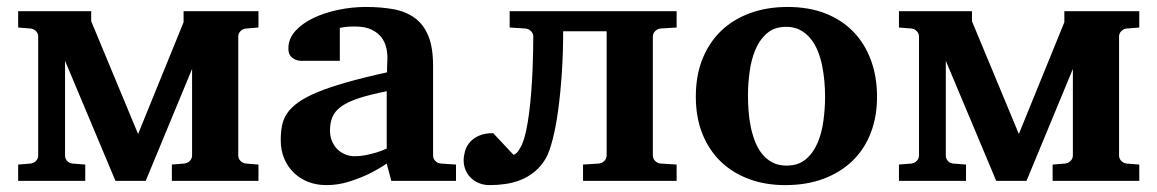

<svg xmlns="http://www.w3.org/2000/svg" viewBox="-20 -520 3327 552"><path d="M474.1 0V-46.9L509.8 -49.8Q519 -50.8 525.6 -57.4Q532.2 -64 532.2 -73.2V-321.8L398.9 0H312L167 -345.2V-73.2Q167 -64 172.9 -57.4Q178.7 -50.8 188 -49.8L225.1 -46.9V0H32.2V-46.9L67.9 -49.8Q77.1 -50.8 83.5 -57.4Q89.8 -64 89.8 -73.2V-415Q89.8 -423.8 83.5 -430.4Q77.1 -437 67.9 -438L32.2 -440.9V-487.8H242.2V-459L377 -134.8L507.8 -456.1V-487.8H723.1V-440.9L687 -438Q677.7 -437 671.4 -430.4Q665 -423.8 665 -415V-73.2Q665 -64 671.4 -57.4Q677.7 -50.8 687 -49.8L723.1 -46.9V0Z M1105 0 1091.8 -49.8Q1065.9 -32.2 1037.6 -18.6Q1012.7 -6.8 981.9 2.7Q951.2 12.2 918 12.2Q890.6 12.2 866.9 3.2Q843.3 -5.9 825.4 -22.7Q807.6 -39.6 797.4 -63.5Q787.1 -87.4 787.1 -117.2Q787.1 -139.6 790.8 -158.7Q794.4 -177.7 805.4 -194.1Q816.4 -210.4 836.9 -225.3Q857.4 -240.2 891.4 -254.4Q925.3 -268.6 974.6 -282.7Q1023.9 -296.9 1092.8 -312V-324.2Q1092.8 -331.5 1093.3 -337.4Q1093.3 -344.2 1093.8 -351.1Q1094.2 -365.2 1090.8 -381.6Q1087.4 -397.9 1077.1 -411.9Q1066.9 -425.8 1048.3 -434.8Q1029.8 -443.8 1000 -443.8Q989.7 -443.8 981.7 -443.4Q973.6 -442.9 968.3 -441.9Q961.9 -440.9 957 -439.9V-345.2H854Q841.3 -344.2 831.5 -347.7Q823.2 -350.6 816.2 -357.9Q809.1 -365.2 809.1 -380.9Q809.1 -408.7 828.9 -430.7Q848.6 -452.6 880.6 -468Q912.6 -483.4 952.4 -491.7Q992.2 -500 1031.7 -500Q1074.7 -500 1110.4 -493.7Q1146 -487.3 1171.6 -469Q1197.3 -450.7 1211.2 -417.5Q1225.1 -384.3 1225.1 -330.1V-73.2Q1225.1 -64 1231.4 -57.4Q1237.8 -50.8 1247.1 -49.8L1291 -46.9V0ZM1091.8 -257.8Q1043.5 -248 1012 -237.8Q980.5 -227.5 961.9 -214.4Q943.4 -201.2 936 -184.3Q928.7 -167.5 928.7 -145Q928.7 -129.4 933.8 -116Q939 -102.5 948.5 -92.5Q958 -82.5 971.2 -76.7Q984.4 -70.8 1000 -70.8Q1016.1 -70.8 1032.5 -74.2Q1048.8 -77.6 1062 -81.5Q1077.6 -86.4 1091.8 -92.8Z M1656.2 0V-46.9L1702.1 -49.8Q1710.9 -50.8 1717.5 -57.4Q1724.1 -64 1724.1 -73.2V-430.2H1599.1Q1599.1 -367.7 1595.2 -309.6Q1591.3 -251.5 1584.7 -203.1Q1578.1 -154.8 1568.8 -118.9Q1559.6 -83 1549.3 -64.9Q1535.2 -41 1516.4 -25.9Q1497.6 -10.7 1476.3 -2.4Q1455.1 5.9 1432.6 9Q1410.2 12.2 1388.2 12.2Q1371.1 12.2 1357.4 6.6Q1343.8 1 1333.7 -8.8Q1323.7 -18.6 1318.4 -31.5Q1313 -44.4 1313 -59.1Q1313 -70.8 1316.7 -84.5Q1320.3 -98.1 1329.8 -109.9Q1339.4 -121.6 1356 -129.4Q1372.6 -137.2 1397.9 -137.2L1456.1 -75.2Q1459.5 -75.2 1463.1 -78.4Q1466.8 -81.5 1470 -85.9Q1473.1 -90.3 1475.8 -95Q1478.5 -99.6 1480 -103Q1486.8 -118.2 1492.2 -142.3Q1497.6 -166.5 1501.2 -195.3Q1504.9 -224.1 1507.3 -255.6Q1509.8 -287.1 1511 -316.9Q1512.2 -346.7 1512.7 -372.3Q1513.2 -397.9 1513.2 -415Q1513.2 -423.8 1506.6 -430.4Q1500 -437 1491.2 -438L1445.3 -440.9V-487.8H1925.3V-440.9L1878.9 -438Q1870.1 -437 1863.5 -430.4Q1856.9 -423.8 1856.9 -415V-73.2Q1856.9 -64 1863.5 -57.4Q1870.1 -50.8 1878.9 -49.8L1925.3 -46.9V0Z M2352.1 -242.2Q2352.1 -263.2 2350.1 -286.4Q2348.1 -309.6 2343.5 -332Q2338.9 -354.5 2330.6 -374.5Q2322.3 -394.5 2309.8 -409.7Q2297.4 -424.8 2280.3 -433.8Q2263.2 -442.9 2240.2 -442.9Q2206.5 -442.9 2185.1 -424.3Q2163.6 -405.8 2151.6 -376.7Q2139.6 -347.7 2135 -313Q2130.4 -278.3 2130.4 -246.1Q2130.4 -224.6 2132.1 -201.2Q2133.8 -177.7 2138.4 -155.3Q2143.1 -132.8 2150.9 -112.8Q2158.7 -92.8 2171.1 -77.4Q2183.6 -62 2200.7 -53Q2217.8 -43.9 2241.2 -43.9Q2275.4 -43.9 2296.9 -62.3Q2318.4 -80.6 2330.6 -109.4Q2342.8 -138.2 2347.4 -173.3Q2352.1 -208.5 2352.1 -242.2ZM2501.5 -241.2Q2501.5 -185.1 2483.6 -138.4Q2465.8 -91.8 2431.6 -58.3Q2397.5 -24.9 2348.4 -6.3Q2299.3 12.2 2237.3 12.2Q2180.2 12.2 2133.1 -5.4Q2085.9 -22.9 2052 -55.7Q2018.1 -88.4 1999.3 -135.5Q1980.5 -182.6 1980.5 -242.2Q1980.5 -303.7 2000 -351.6Q2019.5 -399.4 2054.4 -432.4Q2089.4 -465.3 2137.7 -482.7Q2186 -500 2244.1 -500Q2306.2 -500 2354 -481Q2401.9 -461.9 2434.6 -427.5Q2467.3 -393.1 2484.4 -345.7Q2501.5 -298.3 2501.5 -241.2Z M3006.3 0V-46.9L3042 -49.8Q3051.3 -50.8 3057.9 -57.4Q3064.5 -64 3064.5 -73.2V-321.8L2931.2 0H2844.2L2699.2 -345.2V-73.2Q2699.2 -64 2705.1 -57.4Q2710.9 -50.8 2720.2 -49.8L2757.3 -46.9V0H2564.5V-46.9L2600.1 -49.8Q2609.4 -50.8 2615.7 -57.4Q2622.1 -64 2622.1 -73.2V-415Q2622.1 -423.8 2615.7 -430.4Q2609.4 -437 2600.1 -438L2564.5 -440.9V-487.8H2774.4V-459L2909.2 -134.8L3040 -456.1V-487.8H3255.4V-440.9L3219.2 -438Q3210 -437 3203.6 -430.4Q3197.3 -423.8 3197.3 -415V-73.2Q3197.3 -64 3203.6 -57.4Q3210 -50.8 3219.2 -49.8L3255.4 -46.9V0Z"/></svg>

Font: Charis SIL Cyr
Style: Bold
Weight: 700
Foundry: SIL International
Version: Version 5.000